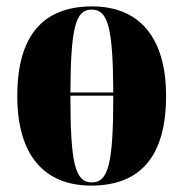

<svg xmlns="http://www.w3.org/2000/svg" viewBox="-20 -570 573 600"><path d="M265 10C419 10 499 -82 499 -270C499 -458 411 -550 268 -550C114 -550 34 -458 34 -270C34 -82 121 10 265 10ZM334 -281H200C201 -487 217 -540 266 -540C317 -540 333 -487 334 -281ZM267 0C215 0 200 -58 200 -271H334C334 -59 319 0 267 0Z"/></svg>

Font: Noto Serif Display ExtraCondensed Black
Style: Regular
Weight: 900
Width: 2
Designer: Monotype Design Team
Foundry: Monotype Imaging Inc.
Version: Version 2.009